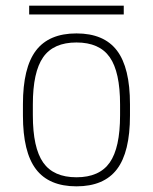

<svg xmlns="http://www.w3.org/2000/svg" viewBox="-20 -648 540 678"><path d="M250 10Q153 10 107 -50.5Q61 -111 61 -240V-280Q61 -409 107 -469.5Q153 -530 250 -530Q347 -530 393 -469.5Q439 -409 439 -280V-240Q439 -111 393 -50.5Q347 10 250 10ZM250 -22Q331 -22 367.5 -74Q404 -126 404 -241V-279Q404 -394 367.5 -446Q331 -498 250 -498Q169 -498 132.5 -446Q96 -394 96 -279V-241Q96 -126 132.5 -74Q169 -22 250 -22ZM83 -597V-628H417V-597Z"/></svg>

Font: M PLUS Code Latin ExtraLight
Style: Regular
Weight: 250
Designer: Coji Morishita
Foundry: UNDERFOREST DESIGN
Version: Version 1.002; ttfautohint (v1.8.3)